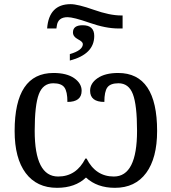

<svg xmlns="http://www.w3.org/2000/svg" viewBox="-20 -899 829 929"><path d="M573.2 -824.2V-761.2H553.2Q491.7 -761.2 413.6 -788.6Q335.4 -815.9 307.1 -815.9Q260.3 -815.9 254.9 -773.9L252.9 -761.2H208Q216.8 -878.9 321.8 -878.9Q356.4 -878.9 433.8 -851.6Q511.2 -824.2 565.9 -824.2ZM317.9 -606V-637.2Q380.9 -655.3 380.9 -686Q380.9 -696.8 356.9 -709.2Q333 -721.7 333 -742.2Q333 -776.9 379.9 -776.9Q436 -776.9 436 -725.1Q436 -636.7 317.9 -606ZM398.9 -131.8Q442.9 -44.9 530.8 -44.9Q643.1 -44.9 643.1 -266.1Q643.1 -390.6 623 -443.4Q603 -496.1 553.2 -496.1Q514.2 -496.1 499.5 -476.1Q484.9 -456.1 484.9 -405.8Q416 -405.8 416 -460Q416 -496.1 452.4 -521Q488.8 -545.9 551.8 -545.9Q740.2 -545.9 740.2 -265.1Q740.2 -134.3 687.3 -62.3Q634.3 9.8 536.1 9.8Q449.7 9.8 396 -40Q343.8 9.8 255.9 9.8Q157.7 9.8 104.2 -61.8Q50.8 -133.3 50.8 -265.1Q50.8 -545.9 238.8 -545.9Q302.7 -545.9 338.9 -520.8Q375 -495.6 375 -460Q375 -405.8 306.2 -405.8Q306.2 -456.1 291.5 -476.1Q276.9 -496.1 237.8 -496.1Q188 -496.1 168 -443.4Q147.9 -390.6 147.9 -266.1Q147.9 -44.9 261.2 -44.9Q349.1 -44.9 393.1 -131.8Z"/></svg>

Font: Droid-TTFautohint Serif
Style: Regular
Weight: 400
Foundry: Ascender Corporation
Version: Version 1.00; ttfautohint (v1.00rc1.4-1a1c-dirty) -l 8 -r 50